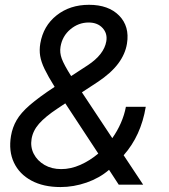

<svg xmlns="http://www.w3.org/2000/svg" viewBox="-20 -754 690 784"><path d="M227.1 9.8Q157.2 9.8 108.2 -16.6Q59.1 -43 36.9 -90.1Q14.6 -137.2 24.9 -199.2Q30.8 -233.9 47.9 -263.4Q64.9 -293 101.8 -325Q138.7 -356.9 203.1 -399.4Q176.3 -442.4 162.1 -471.9Q147.9 -501.5 144 -525.6Q140.1 -549.8 144.5 -576.2Q156.7 -648.4 211.2 -691.4Q265.6 -734.4 343.3 -734.4Q423.3 -734.4 466.6 -690.2Q509.8 -646 498.5 -576.2Q491.7 -533.2 462.4 -494.1Q433.1 -455.1 378.4 -418.9L314.5 -377L438.5 -189.9Q459 -218.8 473.4 -251.5Q487.8 -284.2 494.1 -317.9H575.2Q555.7 -199.7 484.9 -120.1L564.5 0H464.8L425.3 -60.5Q386.2 -26.9 333.5 -8.5Q280.8 9.8 227.1 9.8ZM381.3 -127 246.6 -332 214.4 -310.5Q165 -277.8 139.6 -249Q114.3 -220.2 108.9 -186.5Q103.5 -153.8 117.9 -125.7Q132.3 -97.7 161.6 -80.6Q190.9 -63.5 230 -63.5Q269 -63.5 308.1 -80.8Q347.2 -98.1 381.3 -127ZM270.5 -443.4 337.9 -487.3Q404.8 -531.2 414.1 -585.4Q419.4 -617.2 398.9 -639.6Q378.4 -662.1 341.8 -662.1Q300.8 -662.1 267.6 -634.5Q234.4 -606.9 227.1 -563Q223.1 -539.1 232.2 -514.4Q241.2 -489.7 270.5 -443.4Z"/></svg>

Font: Inter Display
Style: Italic
Weight: 400
Italic angle: -9.39999°
Designer: Rasmus Andersson
Foundry: rsms
Version: Version 4.000;git-a52131595